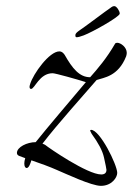

<svg xmlns="http://www.w3.org/2000/svg" viewBox="-20 -583 432 624"><path d="M229 -462C234 -462 241 -464 252 -468C281 -479 366 -527 369 -538C369 -539 369 -540 369 -540C369 -547 359 -563 352 -563C348 -563 346 -563 337 -556C330 -552 251 -492 238 -484C231 -479 226 -475 225 -470C225 -469 225 -468 225 -468C225 -464 226 -462 229 -462ZM308 21C343 21 361 -6 361 -21C361 -47 305 -161 276 -161C274 -161 273 -160 273 -158C273 -157 277 -151 278 -148C299 -119 313 -94 318 -71C323 -48 326 -34 326 -31C326 -21 320 -16 309 -16C264 -16 139 -102 127 -112C125 -113 122 -115 118 -116C167 -180 251 -273 294 -323C317 -331 364 -334 390 -400C391 -404 392 -407 392 -411C392 -430 372 -444 361 -444C358 -444 355 -443 354 -441C327 -394 297 -359 273 -332C238 -332 215 -361 190 -405C185 -412 180 -416 173 -416C140 -416 88 -343 78 -310C77 -306 76 -304 76 -301C76 -296 78 -294 81 -294C93 -294 108 -345 151 -345C160 -345 231 -325 259 -316C206 -253 135 -170 96 -121C68 -121 35 -105 35 -86C35 -81 38 -78 43 -76L62 -69C60 -62 59 -57 59 -52C59 -42 62 -37 67 -37C71 -37 75 -42 79 -53L82 -62C109 -53 144 -40 164 -31C195 -18 277 21 308 21Z"/></svg>

Font: Comforter
Style: Regular
Weight: 400
Designer: Robert E. Leuschke
Foundry: Robert E. Leuschke
Version: Version 1.013; ttfautohint (v1.8.3)